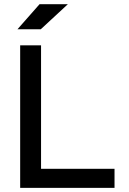

<svg xmlns="http://www.w3.org/2000/svg" viewBox="-20 -914 626 934"><path d="M78.1 0H537.1V-92.8H179.7V-693.4H78.1ZM64.9 -771.5H178.2L310.1 -893.6H172.4Z"/></svg>

Font: Cascadia Code PL
Style: Regular
Weight: 400
Monospace: yes
Designer: Aaron Bell
Foundry: Saja Typeworks
Version: Version 2404.023